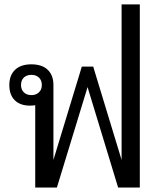

<svg xmlns="http://www.w3.org/2000/svg" viewBox="-20 -845 740 865"><path d="M138.7 0V-371.1Q136.2 -370.1 128.7 -369.6Q121.1 -369.1 114.7 -369.1Q71.3 -369.1 46.6 -393.3Q22 -417.5 22 -461.9Q22 -505.9 47.9 -530.5Q73.7 -555.2 121.1 -555.2Q169.4 -555.2 195.1 -530.5Q220.7 -505.9 220.7 -461.9V-124.5L348.6 -544.9H399.9L527.8 -124.5V-825.2H609.9V0H512.2L374.5 -452.6L236.3 0ZM74.7 -461.9Q74.7 -441.4 87.4 -429Q100.1 -416.5 122.1 -416.5Q142.1 -416.5 155.3 -429Q168.5 -441.4 168.5 -461.9Q168.5 -483.4 155.3 -495.6Q142.1 -507.8 122.1 -507.8Q100.1 -507.8 87.4 -495.6Q74.7 -483.4 74.7 -461.9Z"/></svg>

Font: Noto Sans Southeast Asian
Style: Regular
Weight: 400
Designer: Monotype Design Team
Foundry: Monotype Imaging Inc.
Version: Version 1.06 uh; ttfautohint (v1.4.1)